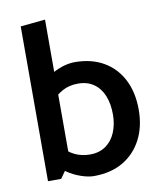

<svg xmlns="http://www.w3.org/2000/svg" viewBox="-81 -771 708 849"><g transform="rotate(-10 272.5 -346.5)"><path d="M127 0 179 -73V-706L68 -695V0ZM139 -333Q172 -368 202.5 -385Q233 -402 273 -402Q315 -402 344 -381.5Q373 -361 387.5 -325Q402 -289 402 -241Q402 -197 387 -161Q372 -125 343 -104.5Q314 -84 272 -84Q234 -84 202.5 -99.5Q171 -115 138 -154L105 -76Q124 -49 153.5 -29Q183 -9 215.5 2Q248 13 272 13Q349 13 403.5 -19Q458 -51 488 -108.5Q518 -166 518 -242Q518 -320 488.5 -377.5Q459 -435 404.5 -466.5Q350 -498 275 -498Q248 -498 217.5 -488Q187 -478 158 -458.5Q129 -439 107 -410Z"/></g></svg>

Font: Catamaran Thin SemiBold
Style: Regular
Weight: 600
Version: Version 2.000